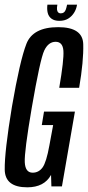

<svg xmlns="http://www.w3.org/2000/svg" viewBox="-26 -796 375 820"><path d="M90.5 4Q163 4 192 -49L193.5 0H238.5L294 -319.5H162L152.5 -262H201L185 -175.5Q172 -103 155.8 -80.8Q139.5 -58.5 113.5 -58.5Q82 -58.5 79.8 -103Q77.5 -147.5 109.5 -335Q145.5 -544 163.2 -580.8Q181 -617.5 211.5 -617.5Q242 -617.5 244.8 -579.2Q247.5 -541 227 -421H312Q331.5 -535 329.5 -607.5Q327.5 -680 222.5 -680Q114.5 -680 86.8 -608.8Q59 -537.5 25 -340.5Q-7 -146.5 -5.8 -71.2Q-4.5 4 90.5 4ZM227.5 -707Q249.5 -707 264.8 -716.2Q280 -725.5 290 -741Q300 -756.5 303 -776H260.5Q258 -763.5 255 -755.2Q252 -747 246.8 -743Q241.5 -739 233 -739Q226.5 -739 222.5 -743Q218.5 -747 217.5 -755Q216.5 -763 219 -776H176.5Q174 -756.5 177.8 -741Q181.5 -725.5 194 -716.2Q206.5 -707 227.5 -707Z"/></svg>

Font: Anybody ExtraCondensed
Style: Italic
Weight: 400
Width: 2
Italic angle: -10°
Version: Version 1.113;gftools[0.9.25]